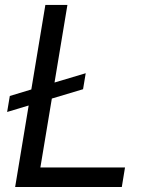

<svg xmlns="http://www.w3.org/2000/svg" viewBox="-20 -747 598 767"><path d="M187.1 -353.3 311.8 -390.6 322.4 -454.5 197.8 -417.3 249.3 -727.3H161.2L105.1 -389.6L19.2 -363.6L8.5 -299.7L94.5 -325.6L40.5 0H466.6L479.4 -78.1H141.3Z"/></svg>

Font: Riot Sans 2.0
Style: Italic
Weight: 400
Italic angle: -9.39999°
Designer: Rasmus Andersson
Foundry: rsms
Version: Version 3.006;hotconv 1.0.109;makeotfexe 2.5.65596